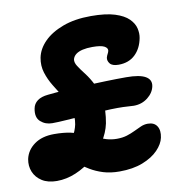

<svg xmlns="http://www.w3.org/2000/svg" viewBox="-81 -791 863 888"><g transform="rotate(-10 350.0 -347.5)"><path d="M410 18Q367 18 333.5 7.5Q300 -3 273.5 -19Q247 -35 224.5 -51Q202 -67 180.5 -77.5Q159 -88 136 -88Q131 -88 129.5 -91Q128 -94 128 -97Q129 -101 133 -106Q137 -111 141 -111Q160 -111 182.5 -129Q205 -147 222 -175Q239 -203 245 -232Q252 -270 242 -303Q232 -336 212.5 -367Q193 -398 174 -429Q155 -460 144.5 -493.5Q134 -527 141 -564Q149 -604 182 -637.5Q215 -671 271 -692Q327 -713 403 -713Q473 -713 515.5 -699.5Q558 -686 579.5 -664.5Q601 -643 606.5 -619Q612 -595 608 -574Q599 -526 569 -497.5Q539 -469 491 -469Q462 -469 451 -482.5Q440 -496 443 -511Q446 -521 449.5 -527Q453 -533 455 -541Q457 -554 441 -562.5Q425 -571 385 -571Q359 -571 339.5 -566.5Q320 -562 308 -553Q296 -544 292 -530Q289 -515 301 -496.5Q313 -478 332 -453.5Q351 -429 367.5 -395.5Q384 -362 390.5 -317Q397 -272 386 -212Q377 -169 350.5 -128.5Q324 -88 287 -57Q250 -26 206 -7.5Q162 11 117 11Q75 11 47.5 -6.5Q20 -24 8.5 -52Q-3 -80 3 -112Q12 -153 48 -179Q84 -205 141 -205Q185 -205 218 -198Q251 -191 278 -180Q305 -169 328.5 -158Q352 -147 375 -140Q398 -133 424 -133Q451 -133 471.5 -139.5Q492 -146 509.5 -154.5Q527 -163 543 -170Q559 -177 576 -177Q606 -177 619 -156.5Q632 -136 625 -103Q619 -74 592 -46Q565 -18 519 0Q473 18 410 18ZM142 -256Q110 -256 87.5 -276Q65 -296 73 -337Q77 -359 95 -372.5Q113 -386 145 -389Q182 -393 227.5 -396Q273 -399 322.5 -401Q372 -403 421.5 -404.5Q471 -406 515 -406Q578 -406 605.5 -390Q633 -374 627 -344Q621 -314 593 -292Q565 -270 527 -270Q517 -270 499 -271.5Q481 -273 451 -273Q423 -273 382 -270.5Q341 -268 295.5 -265Q250 -262 209.5 -259Q169 -256 142 -256Z"/></g></svg>

Font: Shantell Sans Light
Style: Bold Italic
Weight: 700
Italic angle: -11°
Version: Version 1.011;[c5ecc13dd]